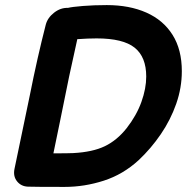

<svg xmlns="http://www.w3.org/2000/svg" viewBox="-20 -735 735 755"><path d="M90 -1Q117 0 234 0Q312 0 388 -24.5Q464 -49 525 -105Q574 -151 612.5 -207.5Q651 -264 673 -327Q695 -390 695 -455Q695 -540 658.5 -598Q622 -656 555.5 -685.5Q489 -715 400 -715Q349 -715 306 -711.5Q263 -708 247 -704Q218 -705 192.5 -685Q167 -665 160 -638Q127 -510 97 -359L37 -71Q31 -42 47 -22Q63 -2 90 -1ZM190 -132Q201 -183 216 -258L252 -435L284 -581Q326 -584 360 -584Q464 -584 509.5 -547.5Q555 -511 555 -434Q555 -387 536 -334Q517 -281 478 -231Q440 -183 392 -160Q344 -137 268 -133Q249 -132 190 -132Z"/></svg>

Font: Balsamiq Sans
Style: Bold Italic
Weight: 700
Italic angle: -12°
Designer: Michael Angeles
Foundry: Balsamiq SRL
Version: Version 1.020; ttfautohint (v1.8.4.7-5d5b);gftools[0.9.26]